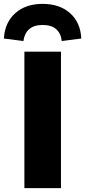

<svg xmlns="http://www.w3.org/2000/svg" viewBox="-50 -972 440 992"><path d="M76 0V-705H265V0ZM71 -760 -30 -773Q-25 -856 29 -904Q83 -952 170 -952Q258 -952 312 -904Q366 -856 370 -773L269 -760Q265 -799 240.5 -821Q216 -843 170 -843Q125 -843 100.5 -821Q76 -799 71 -760Z"/></svg>

Font: Nunito Sans 9pt Black
Style: Regular
Weight: 900
Version: Version 3.101;gftools[0.9.27]